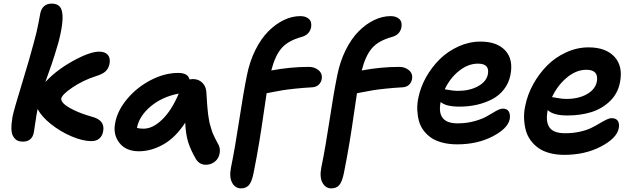

<svg xmlns="http://www.w3.org/2000/svg" viewBox="-20 -836 3534 1071"><path d="M106.9 -45.9Q89.8 -45.9 77.1 -52Q64.5 -58.1 54.4 -74Q44.4 -89.8 43.7 -116.7Q43 -143.6 49.8 -185.1Q58.1 -225.1 102.8 -370.8Q147.5 -516.6 168.9 -599.1Q186 -660.2 194.8 -708.7Q203.6 -757.3 205.1 -763.2Q217.3 -815.9 269 -815.9Q300.8 -815.9 315.7 -796.1Q330.6 -776.4 328.9 -728Q327.1 -679.7 306.2 -600.1Q296.9 -566.9 285.6 -531.5Q274.4 -496.1 268.1 -477.8Q261.7 -459.5 248.5 -422.4Q235.4 -385.3 232.9 -377.9Q292.5 -443.8 386.7 -495.8Q481 -547.9 533.2 -547.9Q565.9 -547.9 581.5 -529.8Q597.2 -511.7 590.8 -479Q585.4 -453.6 568.4 -437.7Q551.3 -421.9 512.2 -410.2Q441.9 -387.2 383.8 -347.9Q325.7 -308.6 321.8 -286.1Q319.8 -274.4 335 -258.5Q350.1 -242.7 391.1 -222.4Q432.1 -202.1 492.2 -185.1Q567.9 -165.5 555.2 -103Q550.8 -77.6 533.9 -63.2Q517.1 -48.8 490.2 -48.8Q441.4 -48.8 378.9 -75.4Q316.4 -102.1 263.9 -144Q211.4 -186 189.9 -228Q183.6 -198.2 177.7 -156.2Q171.9 -114.3 168.9 -98.1Q159.2 -45.9 106.9 -45.9Z M754.9 7.8Q682.1 7.8 645.5 -39.6Q608.9 -86.9 623 -152.8Q636.2 -221.2 690.4 -285.4Q744.6 -349.6 821.5 -389.4Q898.4 -429.2 974.1 -429.2Q1028.8 -429.2 1037.1 -393.1Q1048.8 -395 1055.2 -395Q1087.4 -395 1107.9 -375.2Q1128.4 -355.5 1130.9 -324.2Q1131.3 -319.3 1133.1 -290.8Q1134.8 -262.2 1135.3 -257.6Q1135.7 -252.9 1137.7 -228.8Q1139.6 -204.6 1140.9 -198.5Q1142.1 -192.4 1145 -172.1Q1147.9 -151.9 1150.9 -143.3Q1153.8 -134.8 1158.4 -117.7Q1163.1 -100.6 1168.2 -89.4Q1173.3 -78.1 1180.4 -63.2Q1187.5 -48.3 1195.8 -34.2Q1206.5 -17.1 1206.5 3.4Q1206.5 23.9 1198 41.5Q1189.5 59.1 1170.7 71Q1151.9 83 1127.9 83Q1092.8 83 1073.2 51.8Q1044.4 2.4 1030.3 -41.3Q1016.1 -85 1013.2 -151.9Q959 -68.4 891.1 -30.3Q823.2 7.8 754.9 7.8ZM744.1 -124V-123Q756.3 -118.2 780.8 -118.2Q832 -118.2 884.8 -169.2Q937.5 -220.2 977.1 -314Q883.8 -295.9 820.6 -242.7Q757.3 -189.5 744.1 -124Z M1324.2 214.8Q1292 214.8 1274.9 183.3Q1257.8 151.9 1268.6 98.1Q1292.5 -20 1314.7 -167.5Q1336.9 -314.9 1357.4 -416Q1372.6 -492.7 1404.1 -556.2Q1435.5 -619.6 1476.1 -660.6Q1516.6 -701.7 1562.7 -723.9Q1608.9 -746.1 1655.3 -746.1Q1685.1 -746.1 1702.9 -730.5Q1720.7 -714.8 1715.3 -683.1Q1706.5 -642.1 1662.1 -629.9Q1586.4 -608.9 1550.3 -566.9Q1514.2 -524.9 1493.2 -442.9Q1599.6 -462.9 1703.1 -462.9Q1735.4 -462.9 1757.6 -443.8Q1779.8 -424.8 1774.4 -394Q1770.5 -375 1757.1 -362.8Q1743.7 -350.6 1722.2 -349.1Q1670.9 -346.2 1625 -341.3Q1579.1 -336.4 1557.4 -332.8Q1535.6 -329.1 1503.7 -323Q1471.7 -316.9 1467.3 -315.9Q1461.9 -282.2 1450.4 -201.9Q1439 -121.6 1425.8 -41.5Q1412.6 38.6 1394.5 128.9Q1384.8 177.7 1368.7 196.3Q1352.5 214.8 1324.2 214.8ZM1828.1 214.8Q1795.9 214.8 1778.8 183.3Q1761.7 151.9 1772.5 98.1Q1796.4 -20 1818.6 -167.5Q1840.8 -314.9 1861.3 -416Q1876.5 -492.7 1908 -556.2Q1939.5 -619.6 1980 -660.6Q2020.5 -701.7 2066.7 -723.9Q2112.8 -746.1 2159.2 -746.1Q2189 -746.1 2206.8 -730.5Q2224.6 -714.8 2219.2 -683.1Q2210.4 -641.6 2166.5 -629.9Q2090.8 -608.9 2054.7 -566.9Q2018.6 -524.9 1997.6 -442.9Q2104 -462.9 2207.5 -462.9Q2239.7 -462.9 2261.7 -443.8Q2283.7 -424.8 2278.3 -394Q2274.4 -375 2261.2 -362.8Q2248 -350.6 2226.6 -349.1Q2175.3 -346.2 2129.4 -341.3Q2083.5 -336.4 2061.8 -332.8Q2040 -329.1 2007.6 -322.8Q1975.1 -316.4 1971.2 -315.9Q1965.8 -282.2 1954.3 -201.9Q1942.9 -121.6 1929.7 -41.5Q1916.5 38.6 1898.4 128.9Q1888.7 177.7 1872.6 196.3Q1856.4 214.8 1828.1 214.8Z M2530.3 -30.8Q2485.4 -30.8 2448.5 -40.3Q2411.6 -49.8 2386.2 -66.9Q2360.8 -84 2342.8 -108.2Q2324.7 -132.3 2316.9 -161.1Q2309.1 -189.9 2307.6 -223.1Q2306.2 -256.3 2314 -292Q2325.7 -350.1 2356.9 -405.8Q2388.2 -461.4 2432.9 -505.6Q2477.5 -549.8 2537.4 -576.9Q2597.2 -604 2660.2 -604Q2752.9 -604 2798.8 -554Q2844.7 -503.9 2827.1 -417Q2818.4 -372.6 2791.5 -337.9Q2764.6 -303.2 2725.6 -282.7Q2686.5 -262.2 2640.4 -251.7Q2594.2 -241.2 2543 -241.2Q2467.3 -241.2 2438 -267.1Q2414.1 -147.9 2532.2 -147.9Q2584.5 -147.9 2629.4 -160.9Q2674.3 -173.8 2698.7 -189Q2723.1 -204.1 2746.8 -217Q2770.5 -230 2785.2 -230Q2808.6 -230 2818.1 -213.9Q2827.6 -197.8 2823.2 -170.9Q2812 -118.2 2726.8 -74.5Q2641.6 -30.8 2530.3 -30.8ZM2646 -481Q2591.3 -481 2540.8 -440.7Q2490.2 -400.4 2460.9 -337.9Q2464.4 -337.9 2488.5 -333.5Q2512.7 -329.1 2534.2 -329.1Q2599.1 -329.1 2646 -354.7Q2692.9 -380.4 2701.2 -420.9Q2713.4 -481 2646 -481Z M3127.9 27.8Q3083 27.8 3045.9 17.8Q3008.8 7.8 2983.2 -10.5Q2957.5 -28.8 2939.2 -54.2Q2920.9 -79.6 2912.8 -110.1Q2904.8 -140.6 2903.3 -175.3Q2901.9 -210 2910.2 -247.1Q2922.4 -308.1 2954.3 -366.2Q2986.3 -424.3 3031.7 -470.2Q3077.1 -516.1 3137.9 -543.9Q3198.7 -571.8 3263.2 -571.8Q3359.4 -571.8 3408 -518.8Q3456.5 -465.8 3438 -375Q3425.8 -313 3381.3 -270.8Q3336.9 -228.5 3277.1 -210.2Q3217.3 -191.9 3145 -191.9Q3065.4 -191.9 3035.2 -222.2V-221.2Q3022.5 -158.7 3044.7 -125.7Q3066.9 -92.8 3132.3 -92.8Q3176.3 -92.8 3214.4 -101.3Q3252.4 -109.9 3277.8 -122.3Q3303.2 -134.8 3323.7 -147.2Q3344.2 -159.7 3361.6 -168.2Q3378.9 -176.8 3392.1 -176.8Q3416.5 -176.8 3426.5 -161.4Q3436.5 -146 3431.2 -119.1Q3419.9 -64.5 3331.5 -18.3Q3243.2 27.8 3127.9 27.8ZM3059.1 -293.9Q3065.4 -293.9 3090.8 -289.1Q3116.2 -284.2 3139.2 -284.2Q3206.5 -284.2 3253.2 -310.3Q3299.8 -336.4 3309.1 -379.9Q3321.3 -446.8 3251 -446.8Q3194.3 -446.8 3142.1 -403.3Q3089.8 -359.9 3059.1 -293.9Z"/></svg>

Font: Shantell Sans Irregular Bouncy
Style: Italic
Weight: 600
Italic angle: -11.31°
Designer: Stephen Nixon, Anya Danilova, Shantell Martin
Foundry: Arrow Type
Version: Version 1.006;[9816181b4]